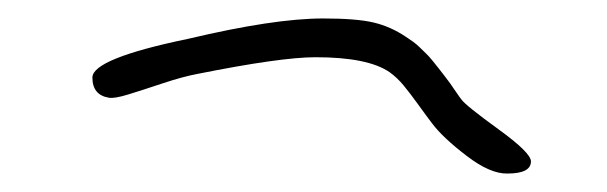

<svg xmlns="http://www.w3.org/2000/svg" viewBox="-20 -312 658 208"><path d="M555.2 -137.2Q555.2 -124 529.8 -124Q511.2 -123.5 485.6 -143.1Q460 -162.6 448.2 -178.2Q442.9 -185.1 433.6 -198Q424.3 -210.9 417.2 -219.5Q410.2 -228 401.9 -233.9Q378.4 -250 321.8 -250Q284.2 -250 193.8 -231.9Q178.2 -229 156.2 -221.7Q134.3 -214.4 119.1 -209.7Q104 -205.1 98.1 -206.1Q80.1 -209 80.1 -228Q80.1 -248.5 184.1 -270Q276.9 -292 330.1 -292Q366.2 -292 384.8 -287.6Q403.3 -283.2 419.9 -272Q423.8 -269.5 427.5 -266.8Q431.2 -264.2 435.1 -260.3Q439 -256.3 441.7 -253.9Q444.3 -251.5 448.7 -246.1Q453.1 -240.7 454.8 -238.5Q456.5 -236.3 461.4 -230Q466.3 -223.6 467.5 -221.9Q468.8 -220.2 473.9 -212.6Q479 -205.1 480 -204.1Q484.4 -197.8 519.8 -172.1Q555.2 -146.5 555.2 -137.2Z"/></svg>

Font: Gogol
Style: Regular
Weight: 400
Italic angle: -48°
Designer: Gennady Fridman
Foundry: ParaType Ltd
Version: Version 1.001